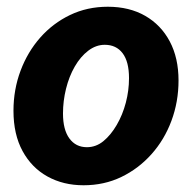

<svg xmlns="http://www.w3.org/2000/svg" viewBox="-20 -540 569 570"><path d="M228 10Q168 10 121 -16Q74 -42 47 -91.5Q20 -141 20 -211Q20 -274 41 -330Q62 -386 99.5 -428.5Q137 -471 188 -495.5Q239 -520 300 -520Q364 -520 411 -493Q458 -466 484 -417Q510 -368 510 -301Q510 -238 489 -181.5Q468 -125 429.5 -82Q391 -39 340 -14.5Q289 10 228 10ZM238 -103Q265 -103 287 -121Q309 -139 326.5 -169Q344 -199 353.5 -235Q363 -271 363 -308Q363 -357 344 -382Q325 -407 291 -407Q265 -407 242 -389.5Q219 -372 202 -342.5Q185 -313 176 -276.5Q167 -240 167 -203Q167 -155 186 -129Q205 -103 238 -103Z"/></svg>

Font: Instrument Sans SemiCondensed
Style: Bold Italic
Weight: 700
Width: 4
Italic angle: -13°
Designer: Rodrigo Fuenzalida
Foundry: fragTYPE
Version: Version 1.000;gftools[0.9.28]